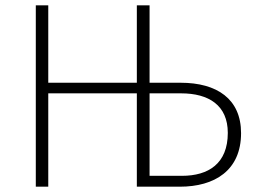

<svg xmlns="http://www.w3.org/2000/svg" viewBox="-20 -704 968 724"><path d="M661 -392H544V-684H496V-392H162V-684H115V0H162V-352H496V0H658C789 0 889 -61 889 -202C889 -331 798 -392 661 -392ZM666 -41H544V-352H663C767 -352 839 -307 839 -203C839 -87 766 -41 666 -41Z"/></svg>

Font: Fira Sans ExtraLight
Style: Regular
Weight: 200
Designer: bBox Type GmbH & Carrois Corporate GbR & Edenspiekermann AG
Foundry: bBox Type GmbH & Carrois Corporate GbR & Edenspiekermann AG
Version: Version 4.300;PS 004.300;hotconv 1.0.88;makeotf.lib2.5.64775